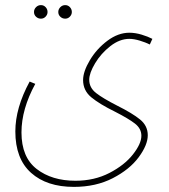

<svg xmlns="http://www.w3.org/2000/svg" viewBox="-20 -501 662 751"><path d="M96 -182 118 -173Q64 -74 64 17Q64 114 123.5 160Q183 206 275 206Q349 206 408 175.5Q467 145 500 103Q533 61 533 30Q533 2 508 -17.5Q483 -37 430 -64Q369 -94 337 -120.5Q305 -147 305 -188Q305 -221 331.5 -265.5Q358 -310 400 -341.5Q442 -373 486 -373Q509 -373 534 -365.5Q559 -358 576 -349L566 -327Q550 -335 527 -342Q504 -349 486 -349Q448 -349 411.5 -320.5Q375 -292 352 -253.5Q329 -215 329 -189Q329 -158 356 -137Q383 -116 438 -88Q498 -58 528 -33.5Q558 -9 558 28Q558 66 522.5 114Q487 162 421 196Q355 230 269 230Q163 230 101.5 175Q40 120 40 13Q40 -79 96 -182ZM113 -454Q113 -465 121 -473Q129 -481 140 -481Q151 -481 158.5 -473Q166 -465 166 -454Q166 -444 158.5 -436Q151 -428 140 -428Q129 -428 121 -435.5Q113 -443 113 -454ZM208 -454Q208 -465 216 -473Q224 -481 235 -481Q246 -481 253.5 -473Q261 -465 261 -454Q261 -444 253.5 -436Q246 -428 235 -428Q224 -428 216 -435.5Q208 -443 208 -454Z"/></svg>

Font: Noto Sans Arabic CondThin
Style: Regular
Weight: 250
Width: 3
Designer: Nadine Chahine
Foundry: Monotype Imaging Inc.
Version: Version 1.001